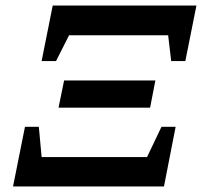

<svg xmlns="http://www.w3.org/2000/svg" viewBox="-20 -672 735 692"><path d="M130 -452 170 -652H688L648 -452H597L586 -545H229L182 -452ZM191 -284 211 -382H540L521 -284ZM27 0 70 -215H120L130 -106H510L562 -215H613L571 0Z"/></svg>

Font: Piazzolla SemiBold
Style: Italic
Weight: 600
Italic angle: -11.3°
Designer: Juan Pablo del Peral
Foundry: Huerta Tipografica
Version: Version 1.330